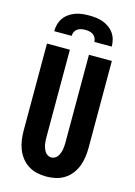

<svg xmlns="http://www.w3.org/2000/svg" viewBox="-141 -1028 781 1109"><g transform="rotate(15 250.0 -473.5)"><path d="M250 8Q222 8 194.5 2Q167 -4 143 -19Q119 -34 101.5 -56.5Q84 -79 74 -105Q64 -131 60 -159Q56 -187 56 -215V-735H193V-215Q193 -204 193.5 -192.5Q194 -181 196 -170Q198 -159 202 -148Q206 -137 212 -127.5Q218 -118 228.5 -112Q239 -106 250 -106Q261 -106 271.5 -112Q282 -118 288 -127.5Q294 -137 298 -148Q302 -159 304 -170Q306 -181 306.5 -192.5Q307 -204 307 -215V-735H444V-215Q444 -187 440 -159Q436 -131 426 -105Q416 -79 398.5 -56.5Q381 -34 357 -19Q333 -4 305.5 2Q278 8 250 8ZM78 -815Q78 -836 83.5 -856.5Q89 -877 101 -894Q113 -911 130.5 -923.5Q148 -936 167.5 -943Q187 -950 208 -952.5Q229 -955 250 -955Q271 -955 292 -952.5Q313 -950 332.5 -943Q352 -936 369.5 -923.5Q387 -911 399 -894Q411 -877 416.5 -856.5Q422 -836 422 -815H318Q318 -827 312.5 -838.5Q307 -850 297 -857Q287 -864 274.5 -866.5Q262 -869 250 -869Q238 -869 225.5 -866.5Q213 -864 203 -857Q193 -850 187.5 -838.5Q182 -827 182 -815Z"/></g></svg>

Font: Iosevka Term Curly Heavy
Style: Regular
Weight: 900
Designer: Belleve Invis
Foundry: Belleve Invis
Version: Version 32.3.0